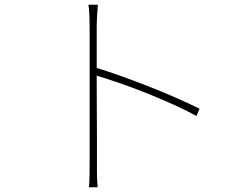

<svg xmlns="http://www.w3.org/2000/svg" viewBox="-20 -777 1040 814"><path d="M360 -81Q360 -90 360 -130.5Q360 -171 360 -230.5Q360 -290 360 -357Q360 -424 360 -487.5Q360 -551 360 -599.5Q360 -648 360 -669Q360 -685 359 -711Q358 -737 355 -757H395Q393 -738 391.5 -710.5Q390 -683 390 -669Q390 -619 390 -557.5Q390 -496 390 -432Q390 -368 390.5 -307.5Q391 -247 391 -198Q391 -149 391 -117.5Q391 -86 391 -81Q391 -63 391 -45.5Q391 -28 392 -12Q393 4 394 17H357Q359 -2 359.5 -28.5Q360 -55 360 -81ZM384 -491Q433 -476 490.5 -455.5Q548 -435 608 -411.5Q668 -388 724 -363.5Q780 -339 826 -316L813 -285Q770 -309 713.5 -334.5Q657 -360 596.5 -384Q536 -408 480.5 -427Q425 -446 384 -458Z"/></svg>

Font: Shanggu Sans SC VF
Style: Regular
Weight: 250
Designer: GuiWonder
Version: Version 1.021